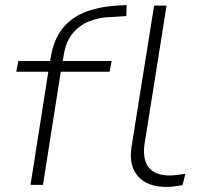

<svg xmlns="http://www.w3.org/2000/svg" viewBox="-20 -727 786 755"><path d="M100 0 170 -445H44L52 -487H188L175 -477L180 -504Q191 -569 223 -611.5Q255 -654 309 -677Q363 -700 439 -705L478 -707L477 -664L416 -660Q368 -659 329 -642.5Q290 -626 264 -593.5Q238 -561 230 -507L225 -476L216 -487H419L411 -445H219L149 0ZM634 8Q559 8 522.5 -34Q486 -76 497 -148L586 -705H635L548 -158Q543 -121 551.5 -94Q560 -67 584 -52Q608 -37 646 -37Q660 -37 677 -39Q694 -41 709 -44L698 1Q680 4 665 6Q650 8 634 8Z"/></svg>

Font: Nunito Sans 10pt Expanded ExtraLight
Style: Italic
Weight: 250
Width: 7
Italic angle: -9°
Designer: Vernon Adams
Foundry: Vernon Adams
Version: Version 3.101;gftools[0.9.27]